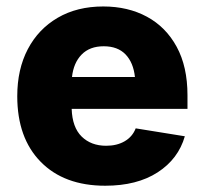

<svg xmlns="http://www.w3.org/2000/svg" viewBox="-20 -573 641 603"><path d="M310.5 10.3Q181.6 10.3 107.9 -64.7Q34.2 -139.6 34.2 -271Q34.2 -355.5 67.4 -418.7Q100.6 -481.9 161.4 -517.3Q222.2 -552.7 304.2 -552.7Q381.8 -552.7 441.4 -520.5Q501 -488.3 534.9 -426Q568.8 -363.8 568.8 -273.9V-231H205.1Q207 -172.9 236.6 -144Q266.1 -115.2 313.5 -115.2Q347.2 -115.2 371.6 -129.4Q396 -143.6 406.2 -169.9L560.5 -145Q540 -73.7 475.1 -31.7Q410.2 10.3 310.5 10.3ZM206.1 -331.1H403.8Q398.9 -376.5 374.3 -402.1Q349.6 -427.7 305.7 -427.7Q261.7 -427.7 236.3 -401.6Q210.9 -375.5 206.1 -331.1Z"/></svg>

Font: Inter Extra Bold
Style: Regular
Weight: 800
Designer: Rasmus Andersson
Foundry: rsms
Version: Version 4.000;git-3c8e0fc